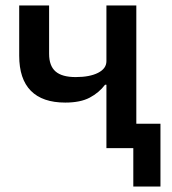

<svg xmlns="http://www.w3.org/2000/svg" viewBox="-20 -540 626 700"><path d="M466 140V0H368V-231H363Q341 -202 307 -184Q273 -166 218 -166Q135 -166 92.5 -209Q50 -252 50 -337V-520H159V-344Q159 -300 182.5 -279.5Q206 -259 256 -259Q307 -259 337.5 -274.5Q368 -290 368 -317V-520H477V-89H565V140Z"/></svg>

Font: IBM Plex Sans Medium
Style: Regular
Weight: 500
Designer: Mike Abbink, Paul van der Laan, Pieter van Rosmalen
Foundry: Bold Monday
Version: Version 3.201